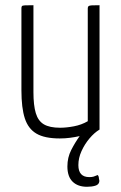

<svg xmlns="http://www.w3.org/2000/svg" viewBox="-20 -520 464 735"><path d="M313 195Q278 195 258 175.5Q238 156 238 117Q238 83 252.5 54.5Q267 26 285 1Q267 5 248 7.5Q229 10 209 10Q151 10 119.5 -8.5Q88 -27 75 -67Q62 -107 62 -174V-488Q62 -494 64 -496.5Q66 -499 75.5 -499.5Q85 -500 108 -500V-167Q108 -117 117 -87Q126 -57 148 -44Q170 -31 210 -31Q234 -31 263 -36.5Q292 -42 316 -56V-488Q316 -494 319 -496.5Q322 -499 331.5 -499.5Q341 -500 361 -500V-24Q341 -12 322.5 10Q304 32 292 58.5Q280 85 280 112Q280 158 322 158Q332 158 338.5 156Q345 154 354 150Q357 153 358 157.5Q359 162 359 165Q361 171 360 176Q358 187 344.5 191Q331 195 313 195Z"/></svg>

Font: Yanone Kaffeesatz Light
Style: Regular
Weight: 300
Designer: Yanone (Cyrillic: Daniel Pouzeot, Huerta Tipografica, and Cyreal)
Foundry: Yanone
Version: Version 2.003